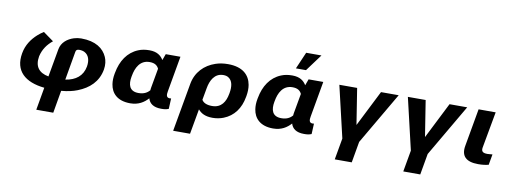

<svg xmlns="http://www.w3.org/2000/svg" viewBox="-74 -1221 5027 1893"><g transform="rotate(10 2439.5 -274.5)"><path d="M385 -460 281 -535C260 -522 240 -507 221 -490C167 -441 121 -377 106 -291C74 -110 185 -14 380 6L340 233H510L549 7C611 2 665 -10 710 -28C822 -72 906 -148 928 -273C936 -321 930 -363 915 -397C880 -477 800 -536 655 -536C630 -536 606 -532 583 -525C519 -505 463 -461 451 -392L401 -111C302 -129 258 -189 276 -291C293 -365 333 -418 385 -460ZM655 -422C676 -422 694 -418 708 -411C753 -388 769 -337 758 -273C741 -177 672 -124 570 -109L620 -396C623 -414 633 -422 655 -422Z M1338 -538C1297 -538 1260 -532 1227 -518C1124 -476 1063 -382 1041 -260L1039 -250C1032 -212 1031 -177 1036 -145C1049 -58 1110 10 1240 10C1323 10 1377 -26 1418 -71C1432 -22 1472 10 1550 10C1581 10 1600 8 1625 -2L1630 -108C1626 -106 1622 -106 1616 -106C1579 -106 1580 -138 1586 -171L1649 -528H1502L1479 -465C1454 -506 1415 -538 1338 -538ZM1452 -373 1416 -171C1415 -164 1415 -158 1414 -151C1389 -122 1355 -104 1303 -104C1210 -104 1194 -172 1208 -250L1210 -260C1224 -341 1263 -424 1360 -424C1413 -424 1438 -403 1452 -373Z M2064 10C2103 10 2140 3 2173 -10C2273 -49 2335 -134 2355 -250L2357 -260C2364 -301 2365 -338 2359 -372C2342 -468 2272 -538 2125 -538C2080 -538 2039 -532 2001 -519C1893 -483 1812 -401 1791 -282L1705 203H1874L1919 -49C1948 -14 1990 10 2064 10ZM2040 -104C1986 -104 1952 -120 1936 -148L1958 -270C1971 -344 2009 -424 2097 -424C2119 -424 2135 -420 2149 -411C2192 -384 2200 -327 2188 -260L2186 -250C2172 -172 2133 -104 2040 -104Z M2768 -538C2727 -538 2690 -532 2657 -518C2554 -476 2493 -382 2471 -260L2469 -250C2462 -212 2461 -178 2466 -146C2479 -59 2540 10 2670 10C2753 10 2807 -26 2848 -71C2862 -22 2902 10 2980 10C3011 10 3030 8 3055 -2L3060 -108C3056 -106 3052 -106 3046 -106C3009 -106 3010 -138 3016 -171L3079 -528H2932L2909 -465C2884 -506 2845 -538 2768 -538ZM2882 -373 2846 -171C2845 -164 2845 -158 2844 -151C2819 -122 2785 -104 2733 -104C2640 -104 2624 -172 2638 -250L2640 -260C2654 -341 2693 -424 2790 -424C2843 -424 2868 -403 2882 -373ZM2863 -782 2790 -613H2891L3016 -782Z M3475 -167 3418 -528H3240L3361 -11L3323 204H3493L3530 -7L3834 -528H3657Z M4161 -167 4104 -528H3926L4047 -11L4009 204H4179L4216 -7L4520 -528H4343Z M4723 5C4764 5 4795 1 4827 -7L4846 -114L4824 -112C4815 -111 4806 -110 4796 -110C4749 -110 4732 -125 4739 -165L4805 -528H4634L4567 -150C4549 -47 4601 5 4723 5Z"/></g></svg>

Font: Asimov
Style: XWidIt
Weight: 500
Designer: Google
Version: Version 2.000980; 2014